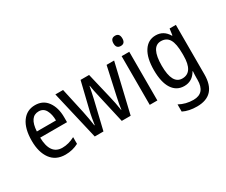

<svg xmlns="http://www.w3.org/2000/svg" viewBox="-147 -1166 2158 1834"><g transform="rotate(-30 932.0 -249.0)"><path d="M46 -265Q46 -139 101 -64.5Q156 10 261 10Q340 10 406 -25V-99Q337 -62 268 -62Q135 -62 131 -252H427V-307Q427 -411 379 -478.5Q331 -546 242 -546Q151 -546 98.5 -472.5Q46 -399 46 -265ZM344 -319H133Q142 -477 243 -477Q295 -477 319.5 -431.5Q344 -386 344 -319Z M984 -1 1111 -537H1028L961 -232Q952 -191 945 -154Q938 -117 936 -95H933Q927 -136 919 -177Q911 -218 903 -250L835 -537H741L671 -250Q661 -210 653.5 -167.5Q646 -125 642 -95H638Q627 -174 609 -260L548 -537H463L588 -1H684L759 -314Q767 -348 774 -383Q781 -418 786 -444H789Q792 -419 799.5 -384Q807 -349 815 -314L886 -1Z M1187 -681Q1187 -625 1237 -625Q1285 -625 1285 -681Q1285 -738 1237 -738Q1187 -738 1187 -681ZM1194 -537V0H1278V-537Z M1709 -269V-246Q1709 -62 1591 -62Q1480 -62 1480 -266Q1480 -474 1589 -474Q1651 -474 1680 -425.5Q1709 -377 1709 -269ZM1394 -267Q1394 -133 1440.5 -61.5Q1487 10 1572 10Q1661 10 1708 -73H1712Q1709 -35 1709 2V21Q1709 168 1581 168Q1497 168 1426 129V208Q1490 240 1579 240Q1792 240 1792 8V-537H1723L1713 -466H1708Q1661 -547 1573 -547Q1489 -547 1441.5 -473.5Q1394 -400 1394 -267Z"/></g></svg>

Font: Noto Sans Display SemiCondensed
Style: Regular
Weight: 400
Width: 4
Designer: Monotype Design team
Foundry: Monotype Imaging Inc.
Version: 1.000